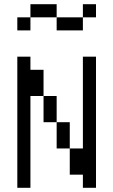

<svg xmlns="http://www.w3.org/2000/svg" viewBox="-20 -895 540 915"><path d="M437.5 -812.5V-875H375V-812.5H250V-750H375V-812.5ZM62.5 -625Q62.5 -625 62.5 0H125V-437.5H187.5Q187.5 -437.5 187.5 -312.5H250Q250 -312.5 250 -187.5H312.5Q312.5 -187.5 312.5 -62.5H375V0H437.5Q437.5 0 437.5 -625H375V-187.5H312.5Q312.5 -187.5 312.5 -312.5H250Q250 -312.5 250 -437.5H187.5Q187.5 -437.5 187.5 -562.5H125V-625ZM125 -812.5H62.5V-750H125ZM125 -812.5H250V-875H125Z"/></svg>

Font: Unifont
Style: Regular
Weight: 500
Version: Version 15.1.04